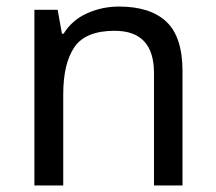

<svg xmlns="http://www.w3.org/2000/svg" viewBox="-20 -566 658 586"><path d="M343 -546Q439 -546 488 -499.5Q537 -453 537 -349V0H450V-343Q450 -472 330 -472Q241 -472 207 -422Q173 -372 173 -278V0H85V-536H156L169 -463H174Q200 -505 246 -525.5Q292 -546 343 -546Z"/></svg>

Font: Noto Sans Hebrew Droid SemiBold
Style: Regular
Weight: 600
Designer: Monotype Design Team
Foundry: Monotype Imaging Inc.
Version: Version 1.100; ttfautohint (v1.8.4.7-5d5b)